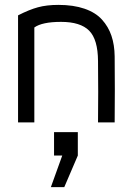

<svg xmlns="http://www.w3.org/2000/svg" viewBox="-20 -503 541 789"><path d="M121.1 0H54.2V-439.9Q100.1 -463.4 136 -473.1Q171.9 -482.9 220.2 -482.9Q281.7 -482.9 327.1 -467.3Q372.6 -451.7 398.9 -422.6Q425.3 -393.6 438 -356Q450.7 -318.4 451.2 -271Q452.6 -135.7 451.2 0H382.8Q384.3 -126 382.8 -252Q382.3 -340.8 346.4 -377Q310.5 -413.1 231 -413.1Q153.3 -413.1 121.1 -390.1ZM189 266.1 235.8 136.2H202.1V40H299.8V136.2L244.1 266.1Z"/></svg>

Font: Kreadon
Style: Regular
Weight: 400
Designer: kohakuno
Foundry: StudioGnu
Version: Version 1.000;Glyphs 3.1.2 (3151)